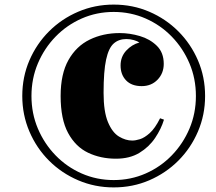

<svg xmlns="http://www.w3.org/2000/svg" viewBox="-20 -802 942 836"><path d="M77 -384Q77 -467 108 -539Q139 -611 193.5 -665.5Q248 -720 320.5 -751Q393 -782 475 -782Q558 -782 630 -751Q702 -720 756.5 -665.5Q811 -611 842 -539Q873 -467 873 -384Q873 -302 842 -229.5Q811 -157 756.5 -102.5Q702 -48 630 -17Q558 14 475 14Q393 14 320.5 -17Q248 -48 193.5 -102.5Q139 -157 108 -229.5Q77 -302 77 -384ZM117 -384Q117 -308 145 -242Q173 -176 222 -125.5Q271 -75 336 -46.5Q401 -18 475 -18Q549 -18 614 -46.5Q679 -75 728 -125.5Q777 -176 805 -242Q833 -308 833 -384Q833 -460 805 -526Q777 -592 728 -642.5Q679 -693 614 -721.5Q549 -750 475 -750Q401 -750 336 -721.5Q271 -693 222 -642.5Q173 -592 145 -526Q117 -460 117 -384ZM556 -190Q570 -190 589.5 -196Q609 -202 632 -222.5Q655 -243 677 -287L694 -281Q682 -241 655.5 -201.5Q629 -162 587 -136.5Q545 -111 485 -111Q418 -111 363.5 -137Q309 -163 276.5 -223Q244 -283 244 -384Q244 -480 278 -540.5Q312 -601 370.5 -629.5Q429 -658 501 -658Q545 -658 589 -645Q633 -632 663 -602.5Q693 -573 693 -524Q693 -483 666 -455Q639 -427 597 -427Q553 -427 529 -452Q505 -477 505 -517Q505 -555 529.5 -581.5Q554 -608 587 -617Q578 -623 562.5 -627.5Q547 -632 530 -632Q497 -632 475 -612.5Q453 -593 442 -542.5Q431 -492 431 -398Q431 -316 450 -270.5Q469 -225 498 -207.5Q527 -190 556 -190Z"/></svg>

Font: Playfair Display Black
Style: Italic
Weight: 900
Italic angle: -14°
Designer: Claus Eggers Sørensen
Foundry: Claus Eggers Sørensen
Version: Version 1.203